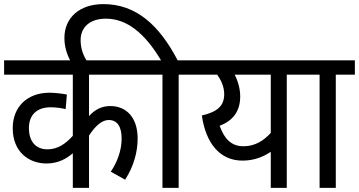

<svg xmlns="http://www.w3.org/2000/svg" viewBox="-20 -916 1750 936"><path d="M706 -552V-622H0V-552H335V-254C299 -214 261 -188 211 -188C162 -188 121 -218 121 -292C121 -356 160 -393 227 -393C251 -393 281 -389 300 -384L306 -455C287 -459 250 -464 221 -464C115 -464 42 -397 42 -291C42 -177 119 -119 207 -119C264 -119 305 -143 335 -169V0H414V-255C446 -305 479 -331 510 -331C551 -331 573 -300 573 -240C573 -183 551 -124 520 -79L590 -40C632 -105 651 -175 651 -241C651 -343 596 -399 518 -399C479 -399 444 -384 414 -350V-552Z M772 -552V0H851V-552H944V-622H846C757 -792 645 -896 484 -896C367 -896 294 -829 294 -731C294 -687 307 -649 325 -615H405C389 -642 373 -674 373 -720C373 -784 419 -825 496 -825C599 -825 686 -754 765 -622H692V-552Z M1472 -622H930V-552H1039C1056 -528 1073 -495 1073 -457C1073 -398 1037 -370 964 -353C983 -219 1051 -133 1162 -133C1221 -133 1266 -153 1300 -176V0H1378V-552H1472ZM1051 -303C1117 -328 1151 -375 1151 -446C1151 -481 1141 -519 1124 -552H1300V-268C1267 -232 1225 -203 1167 -203C1109 -203 1074 -237 1051 -303Z M1617 -552H1710V-622H1458V-552H1538V0H1617Z"/></svg>

Font: Noto Sans SemiCondensed
Style: Italic
Weight: 400
Width: 4
Italic angle: -12°
Designer: Monotype Design Team
Foundry: Monotype Imaging Inc.
Version: Version 2.013